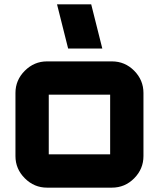

<svg xmlns="http://www.w3.org/2000/svg" viewBox="-20 -862 732 882"><path d="M196 -580H494Q554 -580 596.5 -537Q639 -494 639 -435V-145Q639 -86 596.5 -43Q554 0 494 0H196Q137 0 94 -43Q51 -86 51 -145V-435Q51 -494 94 -537Q137 -580 196 -580ZM204 -427V-153H486V-427ZM399 -842 450 -639H293L242 -842Z"/></svg>

Font: Orbitron
Style: Black
Weight: 900
Designer: Matt McInerney
Foundry: Matt McInerney
Version: 1.000